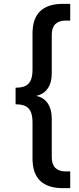

<svg xmlns="http://www.w3.org/2000/svg" viewBox="-20 -810 412 998"><path d="M307 168Q149 168 149 14V-176Q149 -224 129 -246Q109 -268 61 -268V-354Q109 -354 129 -376Q149 -398 149 -446V-636Q149 -790 307 -790H345V-703H320Q286 -703 267.5 -684.5Q249 -666 249 -629V-428Q249 -380 228 -350Q207 -320 169 -312V-311Q207 -304 228 -273Q249 -242 249 -194V7Q249 44 267.5 62.5Q286 81 320 81H345V168Z"/></svg>

Font: CBA Beacon Sans Bold
Style: Regular
Weight: 700
Designer: Wei Huang
Foundry: Wei Huang
Version: Version 1.002